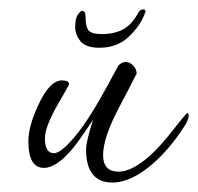

<svg xmlns="http://www.w3.org/2000/svg" viewBox="-20 -369 419 406"><path d="M218 17Q162 17 162 -53Q162 -70 177 -116Q143 -65 132 -53Q99 -14 73 -14Q40 -14 40 -70Q40 -102 61 -147Q85 -199 111 -199Q126 -199 126 -191Q126 -190 121 -181Q116 -172 101 -146Q75 -100 75 -77Q75 -45 94 -45Q109 -45 139 -81Q169 -117 209 -191L230 -230Q238 -238 245 -238Q254 -238 261 -231Q269 -223 269 -213Q269 -214 259.5 -195Q250 -176 234 -146Q198 -79 198 -41Q198 -6 231 -6Q258 -6 295 -38Q319 -59 349 -98Q360 -112 367.5 -121Q375 -130 376 -130Q379 -130 379 -124Q379 -118 373 -107Q344 -60 308 -27Q259 17 218 17ZM190 -268Q162 -268 150.5 -281.5Q139 -295 139 -312Q139 -330 144.5 -338Q150 -346 154 -346Q161 -346 161 -332Q161 -313 167 -305Q173 -297 195 -297Q222 -297 240.5 -307Q259 -317 273 -343Q277 -349 282 -349Q291 -349 286 -340Q277 -315 252.5 -291.5Q228 -268 190 -268Z"/></svg>

Font: Corinthia
Style: Regular
Weight: 400
Designer: Robert E. Leuschke
Foundry: Robert E. Leuschke
Version: Version 1.013; ttfautohint (v1.8.3)